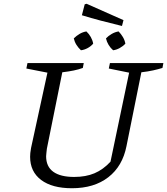

<svg xmlns="http://www.w3.org/2000/svg" viewBox="-20 -990 888 1020"><path d="M362 10Q257 10 198.5 -34Q140 -78 140 -157Q140 -166 141 -177Q142 -188 145 -204L232 -604L120 -626L126 -655H425L420 -629Q398 -621 371.5 -615.5Q345 -610 311 -606L229 -200Q228 -187 226.5 -177.5Q225 -168 225 -160Q225 -105 263 -77.5Q301 -50 374 -50Q436 -50 482 -69.5Q528 -89 567 -131L666 -604L558 -626L564 -655H848L843 -629Q820 -622 793 -616Q766 -610 731 -606L652 -214Q631 -107 555.5 -48.5Q480 10 362 10ZM628 -852Q566 -867 515 -880.5Q464 -894 415 -909L430 -967L440 -970L636 -883ZM410 -723Q396 -736 386 -752Q376 -768 372 -786Q386 -800 403 -810Q420 -820 439 -823Q453 -810 462.5 -793Q472 -776 475 -758Q463 -744 445.5 -734.5Q428 -725 410 -723ZM581 -723Q567 -735 557 -751.5Q547 -768 543 -786Q555 -799 573 -809.5Q591 -820 610 -823Q623 -810 633 -793Q643 -776 646 -758Q633 -744 615.5 -734.5Q598 -725 581 -723Z"/></svg>

Font: Piazzolla Thin
Style: Italic
Weight: 400
Italic angle: -11.3°
Version: Version 2.005